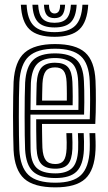

<svg xmlns="http://www.w3.org/2000/svg" viewBox="-20 -799 465 828"><path d="M218.8 9Q126.2 9 84.6 -28.3Q43 -65.7 38.5 -151.5Q37.5 -176.2 36.9 -215.7Q36.2 -255.1 36.2 -299.1Q36.2 -343 36.9 -382.4Q37.5 -421.7 38.6 -446.1Q43.8 -534.9 86.4 -572Q128.9 -609 217.2 -609Q306.1 -609 347 -572.7Q387.9 -536.4 391.9 -451Q392.7 -432.5 393.1 -410.5Q393.5 -388.5 393.4 -364.3Q393.4 -340.1 392.8 -314.8Q392.2 -289.6 390.9 -264.6H161.1Q161.2 -245.1 161.5 -225.4Q161.7 -205.6 162.1 -188.9Q162.6 -172.2 162.9 -161.4Q165 -124.6 177.5 -108.1Q190 -91.6 218.8 -91.6Q243.6 -91.6 254.5 -106.5Q265.5 -121.5 267.2 -157.8Q267.8 -167.8 267.6 -185Q267.3 -202.1 266.2 -224.9H291.2Q292.3 -202.6 292.5 -185Q292.8 -167.4 292.2 -156.7Q290.1 -110.2 273.2 -90.8Q256.3 -71.5 218.8 -71.5Q177.2 -71.5 158.5 -91.5Q139.9 -111.5 137.7 -158.6Q137.2 -173.2 136.8 -193.7Q136.4 -214.3 136.2 -237.9Q136.1 -261.5 136.1 -284.7H367Q367.8 -305.6 368.2 -327.5Q368.6 -349.4 368.6 -371Q368.5 -392.6 368.1 -412.6Q367.8 -432.6 366.9 -449.9Q363.3 -525.6 328.1 -557.2Q292.9 -588.9 217.2 -588.9Q140.5 -588.9 104.3 -555.8Q68.2 -522.8 63.5 -444.7Q62.3 -419.2 61.7 -379.4Q61.2 -339.5 61.2 -295.9Q61.2 -252.3 61.8 -214.2Q62.5 -176.2 63.3 -154.1Q67.4 -78.2 102.6 -44.7Q137.9 -11.1 218.8 -11.1Q295 -11.1 329.2 -43.9Q363.3 -76.6 366.9 -152.8Q367.4 -163.9 367.3 -176Q367.3 -188.2 366.9 -200.8Q366.5 -213.3 365.9 -224.9H390.9Q391.7 -208.7 392.2 -188.9Q392.7 -169.1 391.9 -151.9Q387.9 -65.3 347.8 -28.1Q307.7 9 218.8 9ZM218.8 -31.2Q152.7 -31.2 122.2 -59.5Q91.8 -87.7 88.2 -155Q87.2 -177.9 86.7 -216.1Q86.2 -254.4 86.2 -297.7Q86.2 -341 86.7 -380Q87.2 -419 88.4 -443.1Q92.5 -510.8 122.5 -539.8Q152.4 -568.8 217.2 -568.8Q279.4 -568.8 309.2 -541.9Q338.9 -515.1 341.9 -449.2Q342.9 -431.1 343.3 -408Q343.7 -384.9 343.6 -358.7Q343.6 -332.6 342.6 -304.8H111.3Q111.1 -259.9 111.2 -225.7Q111.3 -191.4 111.8 -156.8Q112.7 -100.2 137.2 -75.8Q161.6 -51.3 218.8 -51.3Q266.1 -51.3 290.1 -73.4Q314.2 -95.5 317 -154.2Q317.5 -169.1 317.3 -186.9Q317 -204.6 316 -224.9H340.9Q341.8 -206.6 342.3 -188.5Q342.7 -170.4 341.9 -153.5Q338.9 -87.5 310.5 -59.4Q282.1 -31.2 218.8 -31.2ZM111.5 -325H318.1Q318.6 -349.5 318.5 -371.7Q318.5 -393.9 318.1 -413.4Q317.7 -432.8 317 -448.7Q314.4 -506.6 289 -527.7Q263.6 -548.7 217.2 -548.7Q165.7 -548.7 141.2 -524.3Q116.7 -499.9 113.2 -441.4Q112.8 -428.2 112.3 -395.6Q111.8 -363.1 111.5 -325ZM136.3 -345.1Q136.5 -361 136.7 -378.4Q137 -395.7 137.4 -411.8Q137.8 -427.9 138.2 -439.9Q141.1 -488 159.5 -508.3Q177.9 -528.5 217.2 -528.5Q256.1 -528.5 273.2 -509.3Q290.3 -490.1 292.2 -446.1Q292.7 -435.5 293.1 -419.3Q293.5 -403.1 293.6 -383.8Q293.6 -364.6 293.3 -345.1ZM161.5 -365.2H268.2Q268.5 -380.8 268.3 -396.2Q268.2 -411.5 267.9 -424.5Q267.6 -437.4 267.2 -445.3Q265.7 -479.3 254.1 -493.9Q242.6 -508.4 217.2 -508.4Q190.2 -508.4 177.7 -492.6Q165.2 -476.7 163.1 -438.8Q162.8 -429.2 162.5 -418.1Q162.2 -407 161.9 -393.9Q161.7 -380.8 161.5 -365.2ZM215.2 -640.3Q140.9 -640.3 107.2 -672.5Q73.5 -704.7 69.9 -778.6H94.8Q97.8 -715.3 125.8 -687.9Q153.8 -660.4 215.2 -660.4Q276.1 -660.4 304.2 -687.9Q332.2 -715.3 335.5 -778.6H360.5Q356.3 -704.7 322.6 -672.5Q288.9 -640.3 215.2 -640.3ZM215.2 -680.6Q166.5 -680.6 144.4 -703.3Q122.3 -726 119.8 -778.6H144.6Q146.7 -736.9 163.1 -718.8Q179.4 -700.7 215.2 -700.7Q250.7 -700.7 267.1 -718.8Q283.5 -736.9 285.8 -778.6H310.6Q307.8 -726 285.6 -703.3Q263.4 -680.6 215.2 -680.6ZM215.2 -720.8Q192.2 -720.8 181.6 -734.2Q171 -747.6 169.5 -778.6H191.3Q191.2 -758.5 197.7 -749.7Q204.1 -740.9 215.2 -740.9Q226.5 -740.9 233 -749.7Q239.4 -758.5 239.1 -778.6H260.8Q259.1 -747.6 248.5 -734.2Q237.9 -720.8 215.2 -720.8Z"/></svg>

Font: Big Shoulders Inline Thin
Style: Regular
Weight: 100
Designer: Patric King
Foundry: XO Type Co
Version: Version 2.002